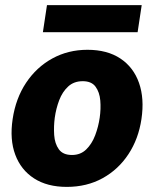

<svg xmlns="http://www.w3.org/2000/svg" viewBox="-20 -722 604 752"><path d="M241.5 10Q165 10 113.5 -23.2Q62 -56.5 39.8 -116Q17.5 -175.5 29.5 -255.5Q41.5 -336.5 82.2 -397.8Q123 -459 185 -493Q247 -527 322.5 -527Q400 -527 451.5 -492.8Q503 -458.5 524.5 -397.2Q546 -336 534 -255.5Q522.5 -178 483 -118Q443.5 -58 381.8 -24Q320 10 241.5 10ZM262 -115Q295.5 -115 317.8 -136.8Q340 -158.5 352.8 -192.2Q365.5 -226 370.5 -261Q375.5 -295.5 372.8 -328.2Q370 -361 354.2 -382.5Q338.5 -404 304 -404Q269.5 -404 247 -383.2Q224.5 -362.5 212 -329.8Q199.5 -297 194.5 -261Q190 -227 192.2 -193.2Q194.5 -159.5 210.5 -137.2Q226.5 -115 262 -115ZM148 -596 164 -702H535L519 -596Z"/></svg>

Font: Public Sans ExtraBold
Style: Italic
Weight: 800
Italic angle: -8°
Designer: The Public Sans project authors (U.S. Web Design System). Libre Franklin designed by Pablo Impallari and Rodrigo Fuenzal
Version: Version 1.007; ttfautohint (v1.8.1) -l 8 -r 50 -G 200 -x 14 